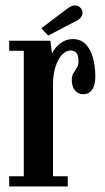

<svg xmlns="http://www.w3.org/2000/svg" viewBox="-20 -670 378 690"><path d="M13 0V-36.5H65.5V-487.5H13V-523.5H161L167 -477.5Q169.5 -484.5 179 -497Q188.5 -509.5 204.8 -519.5Q221 -529.5 242 -529.5Q270 -529.5 287.8 -511.2Q305.5 -493 314 -462.5Q322.5 -432 322.5 -394.5Q322.5 -363.5 311 -347.5Q299.5 -331.5 279.5 -331.5Q261 -331.5 249.5 -345Q238 -358.5 238 -382.5Q238 -398 244.2 -407.5Q250.5 -417 256.2 -426.2Q262 -435.5 262 -450.5Q262 -470.5 254.8 -479.5Q247.5 -488.5 233.5 -488.5Q217.5 -488.5 203 -473.2Q188.5 -458 179.5 -430.5Q170.5 -403 170.5 -365.5V-36.5H223.5V0ZM153 -542 128.5 -568.5 220.5 -638Q228 -643.5 235.2 -647Q242.5 -650.5 249 -650.5Q257.5 -650.5 263.8 -646.5Q270 -642.5 273.5 -636Q276.5 -630.5 276.5 -623.5Q276.5 -614 269.2 -605.8Q262 -597.5 248.5 -592Z"/></svg>

Font: Imbue Thin 10pt SemiBold
Style: Regular
Weight: 600
Version: Version 1.102